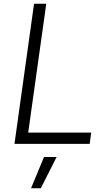

<svg xmlns="http://www.w3.org/2000/svg" viewBox="-20 -765 573 1021"><path d="M57 0 161 -745H226L130 -60H465L457 0ZM145 236 214 70H281L197 236Z"/></svg>

Font: Plus Jakarta Sans Light
Style: Italic
Weight: 300
Italic angle: -8°
Designer: Gumpita Rahayu
Foundry: Tokotype
Version: Version 2.071; ttfautohint (v1.8.4.7-5d5b);gftools[0.9.29]